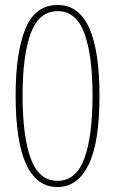

<svg xmlns="http://www.w3.org/2000/svg" viewBox="-20 -744 465 774"><path d="M212 10Q43 10 43 -359Q43 -532 82.5 -628Q122 -724 213 -724Q381 -724 381 -358Q381 -168 336.5 -79Q292 10 212 10ZM212 -15Q287 -15 320 -105Q353 -195 353 -358Q353 -521 320 -610Q287 -699 213 -699Q137 -699 104 -610Q71 -521 71 -358Q71 -195 104 -105Q137 -15 212 -15Z"/></svg>

Font: Noto Serif Georgian ExtraCondensed Thin
Style: Regular
Weight: 100
Width: 2
Designer: Monotype Design Team, Akaki Razmadze
Foundry: Google LLC
Version: Version 2.003; ttfautohint (v1.8.4.7-5d5b)